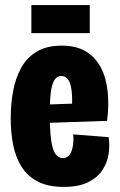

<svg xmlns="http://www.w3.org/2000/svg" viewBox="-20 -720 469 753"><path d="M230 13Q169 13 129 -7.5Q89 -28 65.5 -64.5Q42 -101 32 -150Q22 -199 22 -256Q22 -310 31 -360.5Q40 -411 62 -452Q84 -493 123 -517Q162 -541 222 -541Q278 -541 315.5 -519Q353 -497 374.5 -457Q396 -417 402 -363Q408 -309 400 -246L134 -237V-309L277 -314L261 -276Q265 -332 261 -363.5Q257 -395 247 -408.5Q237 -422 221 -422Q203 -422 193 -405.5Q183 -389 179 -355.5Q175 -322 175 -272Q175 -183 186.5 -141.5Q198 -100 227 -100Q239 -100 247 -107Q255 -114 260 -126Q265 -138 267 -155.5Q269 -173 267 -193L406 -182Q411 -152 406 -117.5Q401 -83 382 -53.5Q363 -24 326 -5.5Q289 13 230 13ZM103 -590V-700H332V-590Z"/></svg>

Font: Bricolage Grotesque 48pt Condensed ExtraBold
Style: Regular
Weight: 800
Width: 3
Designer: Mathieu Triay
Foundry: Atelier Triay
Version: Version 1.001;gftools[0.9.33.dev8+g029e19f]